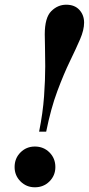

<svg xmlns="http://www.w3.org/2000/svg" viewBox="-20 -783 377 815"><path d="M146 -224Q162 -304 167 -374Q172 -444 172 -502Q172 -543 171 -582.5Q170 -622 170 -637Q170 -708 197.5 -735.5Q225 -763 261 -763Q297 -763 317 -741Q337 -719 337 -687Q337 -656 320 -616.5Q303 -577 277 -523.5Q251 -470 223.5 -396.5Q196 -323 176 -224ZM128 12Q92 12 67 -13Q42 -38 42 -74Q42 -111 67 -136Q92 -161 128 -161Q165 -161 190 -136Q215 -111 215 -74Q215 -38 190 -13Q165 12 128 12Z"/></svg>

Font: Libre Bodoni
Style: Bold Italic
Weight: 700
Italic angle: -13°
Version: Version 2.005;gftools[0.9.23]